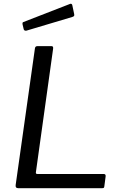

<svg xmlns="http://www.w3.org/2000/svg" viewBox="-20 -983 642 1003"><path d="M162.4 -730Q163.9 -742 175.3 -742H249.5Q260 -742 257.2 -726.6L167.7 -84.6Q165.4 -74.1 175.1 -74.1H521.8Q533.3 -74.1 531.8 -61.4L524.9 -8.8Q523.9 -3.1 521.8 -1.6Q519.7 0 513.5 0H74.9Q59.5 0 61.8 -16.5L162.4 -730ZM357.8 -955.4 367.4 -909.9Q368.7 -904 367.2 -900.4Q365.8 -896.8 357.4 -894.3L118.5 -823Q112.1 -821.5 108 -824.2Q103.9 -827 103.3 -832.6L97.9 -855.3Q96.1 -865.8 101.5 -867.6L346.2 -962.7Q349.6 -964.3 353.3 -962.5Q357 -960.7 357.8 -955.4Z"/></svg>

Font: Libre Franklin Thin
Style: Italic
Weight: 100
Italic angle: -8°
Designer: Pablo Impallari, Rodrigo Fuenzalida, Nhung Nguyen
Foundry: Impallari Type
Version: Version 3.000